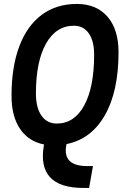

<svg xmlns="http://www.w3.org/2000/svg" viewBox="-20 -723 626 968"><path d="M400.9 224.6Q164.1 224.6 201.2 9.8L202.1 5.4Q124 -9.8 81.1 -73.2Q38.1 -136.7 38.1 -239.3Q38.1 -385.3 77.1 -489Q116.2 -592.8 189.9 -647.9Q263.7 -703.1 367.2 -703.1Q466.3 -703.1 522 -638.9Q577.6 -574.7 577.6 -459.5Q577.6 -262.7 508.8 -142.1Q439.9 -21.5 315.4 3.4L314 10.7Q295.4 114.3 419.9 114.3H448.7L429.2 224.6ZM266.1 -100.1Q355 -100.1 404.8 -191.9Q454.6 -283.7 454.6 -447.3Q454.6 -516.1 427.7 -554.7Q400.9 -593.3 353 -593.3Q262.7 -593.3 211.9 -502.9Q161.1 -412.6 161.1 -251.5Q161.1 -180.2 189 -140.1Q216.8 -100.1 266.1 -100.1Z"/></svg>

Font: Cascadia Code NF SemiBold
Style: Italic
Weight: 600
Italic angle: -10°
Monospace: yes
Designer: Aaron Bell
Foundry: Saja Typeworks
Version: Version 2404.023; ttfautohint (v1.8.4)